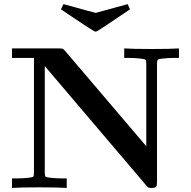

<svg xmlns="http://www.w3.org/2000/svg" viewBox="-20 -924 940 944"><path d="M39.1 0V-46.9H64Q93.8 -46.9 118.2 -49.8Q139.2 -51.8 143.1 -55.4Q147 -59.1 147 -76.2V-639.2H39.1V-686H268.1Q283.2 -686 288.1 -684.1Q293 -682.1 300.8 -672.9L699.2 -205.1V-609.9Q699.2 -627 695.1 -630.4Q690.9 -633.8 668.9 -636.2Q642.1 -639.2 616.2 -639.2H590.8V-686Q631.8 -683.1 726.1 -683.1Q822.3 -683.1 859.9 -686V-639.2H835Q805.2 -639.2 780.8 -636.2Q759.8 -634.3 755.9 -630.6Q752 -627 752 -609.9V-32.2Q752 -12.2 748 -6.1Q744.1 0 725.1 0Q712.9 0 709.5 -2Q706.1 -3.9 698.2 -13.2L200.2 -599.1V-76.2Q200.2 -59.1 204.1 -55.4Q208 -51.8 230 -49.8Q256.8 -46.9 283.2 -46.9H308.1V0Q267.1 -2.9 172.9 -2.9Q77.1 -2.9 39.1 0ZM279.8 -877.9 292 -903.8Q446.8 -860.8 450.2 -860.8H451.2Q453.1 -860.8 607.9 -903.8L619.1 -877.9Q564 -841.8 503.9 -800.8Q455.1 -767.6 450.2 -768.1Q444.3 -768.1 395 -800.8Q335 -841.8 279.8 -877.9Z"/></svg>

Font: CMU Serif
Style: Bold
Weight: 700
Version: Version 0.7.0